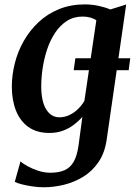

<svg xmlns="http://www.w3.org/2000/svg" viewBox="-20 -580 599 852"><path d="M307 -268.5 314.5 -321.5H558L551 -268.5ZM454 35.5Q446 96 418.2 137.5Q390.5 179 350.2 203.8Q310 228.5 264.2 239.8Q218.5 251 174 251Q149.5 251 124 247.2Q98.5 243.5 77.8 238.2Q57 233 45.5 227L71 136Q80 145 101 156.8Q122 168.5 149 177.5Q176 186.5 203.5 186.5Q240.5 186.5 266 175.5Q291.5 164.5 306.8 138Q322 111.5 328.5 65.5L345.5 -61.5Q330 -43.5 308.5 -27Q287 -10.5 259.5 -0.2Q232 10 199.5 10Q143 10 106 -16.5Q69 -43 50.8 -89.5Q32.5 -136 32.5 -195Q32.5 -247 45.8 -299.5Q59 -352 85.8 -398.8Q112.5 -445.5 151.5 -482Q190.5 -518.5 242 -539.5Q293.5 -560.5 357 -560.5Q388 -560.5 418.5 -553.8Q449 -547 469.5 -538L540 -560ZM407.5 -490Q396 -498 380.2 -502.2Q364.5 -506.5 347 -506.5Q307 -506.5 276.8 -487Q246.5 -467.5 224.8 -434.8Q203 -402 189.5 -361.8Q176 -321.5 169.5 -278.8Q163 -236 163 -197Q163 -164 168.5 -138.2Q174 -112.5 184.8 -95Q195.5 -77.5 210.2 -68.5Q225 -59.5 243.5 -59.5Q267.5 -59.5 289 -70Q310.5 -80.5 327.2 -97.2Q344 -114 354.5 -132.5Z"/></svg>

Font: Merriweather 36pt SemiBold
Style: Italic
Weight: 600
Italic angle: -7.8°
Version: Version 2.101